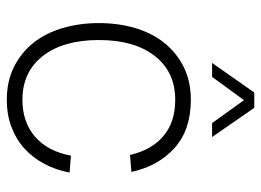

<svg xmlns="http://www.w3.org/2000/svg" viewBox="-124 -650 785 578"><g transform="rotate(90 269.0 -360.5)"><path d="M280 12Q224 12 181 -9.5Q138 -31 108.5 -68Q79 -105 64 -156Q49 -207 49 -265Q49 -324 64 -374.5Q79 -425 108.5 -462Q138 -499 181 -520.5Q224 -542 280 -542Q371 -542 425.5 -492.5Q480 -443 497 -363L446 -359Q431 -424 389 -459.5Q347 -495 280 -495Q196 -495 148 -433.5Q100 -372 100 -265Q100 -158 148 -96.5Q196 -35 280 -35Q347 -35 391 -73Q435 -111 448 -181L499 -177Q491 -135 472.5 -100.5Q454 -66 426.5 -41Q399 -16 362 -2Q325 12 280 12ZM169 -606 258 -733H304L392 -606H350L281 -702L211 -606Z"/></g></svg>

Font: Geist ExtLt
Style: Regular
Weight: 400
Designer: Basement.studio, Andrés Briganti, Mateo Zaragoza
Foundry: Basement.studio, Vercel, Andrés Briganti, Guido Ferreyra, Mateo Zaragoza
Version: Version 1.401